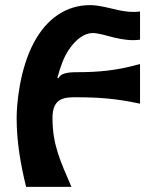

<svg xmlns="http://www.w3.org/2000/svg" viewBox="-20 -730 607 750"><path d="M342 -601C364 -601 395 -591 427 -583C457 -576 492 -570 527 -575V-685C493 -681 469 -685 440 -691C404 -699 366 -710 332 -710C238 -710 162 -657 112 -563C56 -458 45 -321 45 -269C45 -178 60 -89 82 0H259C216 -101 185 -163 185 -270C185 -352 238 -350 280 -350C364 -350 435 -345 527 -325V-480C438 -455 369 -448 280 -448C240 -448 216 -442 209 -425H204C215 -467 229 -507 249 -536C275 -575 309 -601 342 -601Z"/></svg>

Font: Brassia
Style: Regular
Weight: 400
Designer: Ariel Martín Pérez
Foundry: Tunera Type Foundry
Version: Version 1.600;hotconv 1.0.109;makeotfexe 2.5.65596